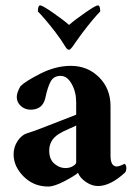

<svg xmlns="http://www.w3.org/2000/svg" viewBox="-20 -682 501 710"><path d="M235.4 -589.8Q257.8 -609.4 295.9 -635.7Q334 -662.1 341.8 -662.1Q350.6 -662.1 350.6 -639.6Q326.2 -615.2 283.2 -558.6Q273.4 -545.9 261.7 -528.8Q250 -511.7 247.1 -507.8Q239.3 -498 235.4 -498Q228.5 -498 222.7 -507.8Q205.1 -537.1 184.6 -563.5Q143.6 -616.2 120.1 -639.6Q120.1 -662.1 128.9 -662.1Q136.7 -662.1 174.8 -635.7Q212.9 -609.4 235.4 -589.8ZM221.7 -60.5Q238.3 -60.5 250 -67.9Q261.7 -75.2 261.7 -81.1V-217.8Q258.8 -215.8 233.9 -205.1Q209 -194.3 197.3 -186.5Q160.2 -163.1 162.1 -121.1Q163.1 -91.8 181.6 -76.2Q200.2 -60.5 221.7 -60.5ZM242.2 -438.5Q303.7 -438.5 346.2 -396.5Q388.7 -354.5 388.7 -289.1V-106.4Q388.7 -66.4 412.1 -66.4Q420.9 -66.4 440.4 -76.2Q447.3 -72.3 447.3 -59.6Q447.3 -51.8 443.4 -44.9Q388.7 5.9 342.8 5.9Q319.3 5.9 297.4 -9.3Q275.4 -24.4 268.6 -43Q256.8 -32.2 218.8 -12.2Q180.7 7.8 158.2 7.8Q104.5 7.8 67.4 -29.3Q30.3 -66.4 30.3 -111.3Q30.3 -138.7 45.4 -161.1Q60.5 -183.6 81.1 -189.5Q97.7 -194.3 130.9 -207Q164.1 -219.7 204.1 -235.4Q244.1 -251 261.7 -257.8V-278.3V-303.7Q261.7 -341.8 245.1 -371.6Q228.5 -401.4 204.1 -401.4Q178.7 -401.4 167.5 -380.9Q156.2 -360.4 147.5 -319.3Q137.7 -276.4 92.8 -276.4Q72.3 -276.4 57.1 -290Q42 -303.7 42 -323.2Q42 -339.8 55.7 -363.3Q74.2 -381.8 130.4 -410.2Q186.5 -438.5 242.2 -438.5Z"/></svg>

Font: Crimson
Style: Bold
Weight: 700
Version: Version 0.8 ; ttfautohint (v1.00) -l 8 -r 50 -G 200 -x 14 -D